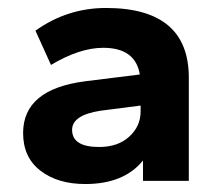

<svg xmlns="http://www.w3.org/2000/svg" viewBox="-20 -694 555 482"><path d="M194 -232Q125 -232 81.5 -265.5Q38 -299 38 -360Q38 -470 194 -490L331 -507Q320 -574 239 -574Q180 -574 108 -531L69 -617Q149 -674 246 -674Q454 -674 454 -499V-240H339V-291Q291 -232 194 -232ZM229 -325Q276 -325 304.5 -351Q333 -377 333 -414V-429L232 -416Q161 -405 161 -368Q161 -325 229 -325Z"/></svg>

Font: Gantari
Style: Bold
Weight: 700
Designer: Anugrah Pasau
Foundry: Lafontype
Version: Version 1.000